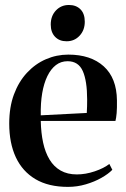

<svg xmlns="http://www.w3.org/2000/svg" viewBox="-20 -738 504 770"><path d="M252.5 11.5Q174.5 11.5 122.2 -19.5Q70 -50.5 43.5 -107.2Q17 -164 17 -242.5Q17 -308.5 36 -359.5Q55 -410.5 88.2 -446.2Q121.5 -482 164.2 -500.5Q207 -519 254 -519Q344 -519 396 -472Q448 -425 449 -335.5Q449.5 -304 447.8 -284.2Q446 -264.5 443 -253H143.5Q144.5 -205 153 -165.8Q161.5 -126.5 178.8 -98Q196 -69.5 223.2 -54Q250.5 -38.5 288 -38.5Q323.5 -38.5 360.2 -51Q397 -63.5 418.5 -80.5L430.5 -57Q414.5 -40.5 386.8 -24.8Q359 -9 324.2 1.2Q289.5 11.5 252.5 11.5ZM143.5 -275.5 328 -285Q329 -299.5 329.2 -312Q329.5 -324.5 329.5 -338.5Q329.5 -413.5 312 -453Q294.5 -492.5 251 -492.5Q224.5 -492.5 204.2 -477Q184 -461.5 170 -432.8Q156 -404 149.2 -364.2Q142.5 -324.5 143.5 -275.5ZM246.5 -572.5Q218 -572.5 200.8 -590.5Q183.5 -608.5 183.5 -639.5Q183.5 -674 204.2 -696Q225 -718 256 -718H257Q285.5 -718 302.8 -700.5Q320 -683 320 -651Q320 -617 299.2 -594.8Q278.5 -572.5 247.5 -572.5Z"/></svg>

Font: Merriweather 144pt SemiBold
Style: Regular
Weight: 600
Version: Version 2.100